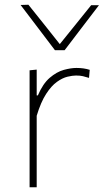

<svg xmlns="http://www.w3.org/2000/svg" viewBox="-20 -791 438 811"><path d="M105 0Q105 -56.5 105 -108.5Q105 -160.5 105 -221V-271Q105 -324.5 105 -381.5Q105 -438.5 105 -494L135 -497V-388H140Q161 -437.5 190.2 -462.5Q219.5 -487.5 249.5 -495.8Q279.5 -504 303 -504Q319 -504 332.8 -502Q346.5 -500 359 -496L356 -462Q342 -466.5 330.2 -469.2Q318.5 -472 301 -472Q286.5 -472 265.2 -467Q244 -462 220.5 -445.2Q197 -428.5 174.8 -394.2Q152.5 -360 135 -302V-221Q135 -160.5 135 -108.5Q135 -56.5 135 0ZM212 -579Q176 -626.5 139.8 -674.2Q103.5 -722 67 -770L100 -771Q135.5 -727 169.8 -683.8Q204 -640.5 239 -596.5H226Q261.5 -640.5 295.8 -683Q330 -725.5 365 -769H398Q362 -722 325.5 -674.2Q289 -626.5 253 -579Z"/></svg>

Font: Commissioner Thin
Style: Regular
Weight: 100
Designer: Kostas Bartsokas
Foundry: Kostas Bartsokas
Version: Version 1.001;gftools[0.9.23]